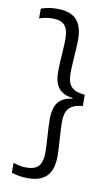

<svg xmlns="http://www.w3.org/2000/svg" viewBox="-90 -722 516 891"><g transform="rotate(10 168.0 -277.0)"><path d="M30 -664Q45.5 -669.5 64.8 -673Q84 -676.5 105.5 -676.5Q167.5 -676.5 196.5 -646.2Q225.5 -616 225.5 -550.5Q225.5 -528.5 223.5 -499.5Q221.5 -470.5 219.8 -442.5Q218 -414.5 218 -393.5Q218 -366.5 225 -347.8Q232 -329 250 -318.8Q268 -308.5 300.5 -305.5V-252.5Q268 -250 250 -239Q232 -228 225 -209.2Q218 -190.5 218 -163Q218 -142.5 219.8 -114Q221.5 -85.5 223.5 -56.5Q225.5 -27.5 225.5 -4Q225.5 61 196.2 91.2Q167 121.5 105.5 121.5Q84 121.5 64.8 118Q45.5 114.5 30 109V62.5Q42 67 57.5 70.5Q73 74 91.5 74Q132 74 149.5 54.2Q167 34.5 167 -10Q167 -30.5 165.2 -58.2Q163.5 -86 161.8 -114.8Q160 -143.5 160 -166Q160 -198 168 -221.8Q176 -245.5 195.8 -260Q215.5 -274.5 250 -278L247.5 -273V-280.5Q214 -285.5 194.8 -299.5Q175.5 -313.5 167.8 -336.5Q160 -359.5 160 -390.5Q160 -413 161.8 -441.5Q163.5 -470 165.2 -497.5Q167 -525 167 -545Q167 -589.5 149.5 -609Q132 -628.5 92 -628.5Q73.5 -628.5 57.8 -625.2Q42 -622 30 -617.5Z"/></g></svg>

Font: Anek Odia Medium Light
Style: Regular
Weight: 300
Version: Version 1.003